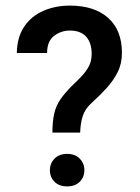

<svg xmlns="http://www.w3.org/2000/svg" viewBox="-20 -665 501 685"><path d="M281 -58Q281 -33 264.5 -16.5Q248 0 219.5 0Q191 0 174.5 -16.5Q158 -33 158 -58Q158 -82 174.5 -99Q191 -116 219.5 -116Q248 -116 264.5 -99Q281 -82 281 -58ZM415 -477Q415 -438 400 -408Q385 -378 360.5 -351Q336 -324 307 -298Q283 -276 275 -250.5Q267 -225 266 -192H167Q167 -232 173.5 -260Q180 -288 195.5 -310.5Q211 -333 236 -358Q256 -377 272 -394Q288 -411 297.5 -429.5Q307 -448 307 -473Q307 -512 287.5 -534Q268 -556 229 -556Q198 -556 173 -537Q148 -518 148 -476H40Q41 -532 66 -569.5Q91 -607 134 -626Q177 -645 229 -645Q317 -645 366 -601Q415 -557 415 -477Z"/></svg>

Font: Placeholder Sans Medium
Style: Regular
Weight: 500
Designer: The Branx Europe S.L
Version: Version 1.006;Fontself Maker 3.5.7